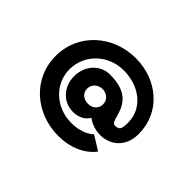

<svg xmlns="http://www.w3.org/2000/svg" viewBox="-77 -365 470 470"><g transform="rotate(45 157.5 -130.5)"><path d="M130 -128C130 -143 142 -154 158 -154C173 -154 185 -143 185 -128C185 -114 174 -103 158 -103C141 -103 130 -114 130 -128ZM242 -112C220 -112 244 -192 146 -192C111 -192 86 -163 86 -127C86 -91 111 -63 146 -63C163 -63 180 -70 188 -85C199 -76 216 -70 233 -70C264 -70 298 -90 298 -139C298 -214 236 -265 162 -265C84 -265 19 -209 19 -130C19 -51 84 4 162 4C231 4 258 -38 258 -38L221 -61C221 -61 204 -41 162 -41C109 -41 66 -80 66 -131C66 -182 108 -223 162 -223C217 -223 260 -189 260 -140C260 -116 256 -112 242 -112Z"/></g></svg>

Font: Hussar Tani
Style: Dwa
Weight: 700
Foundry: Cannot Into Space Fonts
Version: Version 0.92